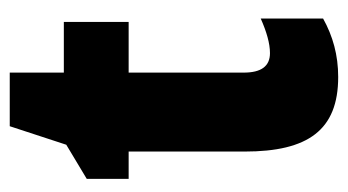

<svg xmlns="http://www.w3.org/2000/svg" viewBox="-180 -524 714 394"><g transform="rotate(-90 177.0 -327.0)"><path d="M265 -130C238 -130 225 -148 225 -184V-420H329V-553H225V-664H115L77 -548L7 -506V-420H63V-182C63 -52 107 10 216 10C261 10 300 -1 336 -21V-149C309 -137 285 -130 265 -130Z"/></g></svg>

Font: Noto Sans Thai ExtCond Blk
Style: Regular
Weight: 900
Width: 2
Designer: Monotype Design Team
Foundry: Monotype Imaging Inc.
Version: Version 2.002